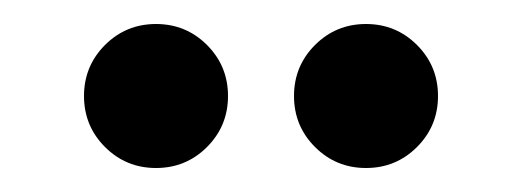

<svg xmlns="http://www.w3.org/2000/svg" viewBox="-20 -787 435 160"><path d="M242.5 -664.5Q225 -682 225 -707Q225 -732 242.5 -749.5Q260 -767 285 -767Q310 -767 327.5 -749.5Q345 -732 345 -707Q345 -682 327.5 -664.5Q310 -647 285 -647Q260 -647 242.5 -664.5ZM67.5 -664.5Q50 -682 50 -707Q50 -732 67.5 -749.5Q85 -767 110 -767Q135 -767 152.5 -749.5Q170 -732 170 -707Q170 -682 152.5 -664.5Q135 -647 110 -647Q85 -647 67.5 -664.5Z"/></svg>

Font: Edgecutting Lite Medium
Style: Medium
Weight: 500
Designer: RandomMaerks (Nguyen Gia Bao)
Version: Version 1.0